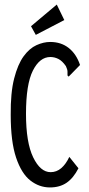

<svg xmlns="http://www.w3.org/2000/svg" viewBox="-20 -812 390 842"><path d="M199 10Q152 10 113 -20.5Q74 -51 50.5 -121Q27 -191 27 -308Q26 -405 42 -467.5Q58 -530 83.5 -565Q109 -600 140 -614Q171 -628 200 -628Q248 -628 281.5 -601.5Q315 -575 331 -527L288 -483L281 -476L276 -481Q276 -489 276 -498Q276 -507 269 -522Q253 -545 236 -553.5Q219 -562 201 -562Q154 -562 124 -502Q94 -442 94 -313Q94 -187 125.5 -122Q157 -57 202 -57Q228 -57 248.5 -74.5Q269 -92 284 -124L324 -74Q302 -31 272 -10.5Q242 10 199 10ZM137 -659 116 -697 229 -792 262 -724Z"/></svg>

Font: Inconsolata ExtraCondensed Medium
Style: Regular
Weight: 500
Width: 2
Monospace: yes
Designer: Raph Levien, Cyreal, Brenton Simpson
Foundry: Raph Levien, Cyreal, Google
Version: Version 3.001; ttfautohint (v1.8.2.53-6de2)